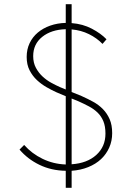

<svg xmlns="http://www.w3.org/2000/svg" viewBox="-20 -822 641 914"><path d="M293 -9Q224 -10 167.5 -37.5Q111 -65 73 -110L95 -132Q131 -91 182.5 -66Q234 -41 293 -39V-364L248 -383Q226 -393 201.5 -407Q177 -421 156 -440.5Q135 -460 121 -487Q107 -514 107 -551Q107 -587 121 -616.5Q135 -646 160 -667Q185 -688 219 -700Q253 -712 293 -713V-802H321V-712Q374 -708 417 -685.5Q460 -663 487 -635L468 -613Q441 -641 403.5 -659.5Q366 -678 321 -682V-384L368 -365Q397 -352 423.5 -337.5Q450 -323 470 -302.5Q490 -282 502 -254.5Q514 -227 514 -188Q514 -151 500 -119.5Q486 -88 461 -64.5Q436 -41 400 -26.5Q364 -12 321 -9V72H293ZM321 -353V-40Q395 -45 438.5 -84.5Q482 -124 482 -186Q482 -221 472 -245Q462 -269 444.5 -286Q427 -303 403.5 -315.5Q380 -328 353 -340ZM138 -555Q138 -523 151 -499Q164 -475 183 -457.5Q202 -440 224 -428Q246 -416 264 -408L293 -396V-683Q224 -681 181 -646.5Q138 -612 138 -555Z"/></svg>

Font: SpoqaHanSansJP-Thin
Style: Regular
Weight: 250
Designer: [Source Han Sans]
Ryoko NISHIZUKA  (kana & ideographs); Paul D. Hunt (Latin, Greek & Cyrillic); Wenlong ZHANG  (bopomofo
Foundry: Spoqa (http://bi.spoqa.com)
Version: Version 1.002.20150607